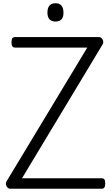

<svg xmlns="http://www.w3.org/2000/svg" viewBox="-20 -1166 687 1186"><path d="M44 0Q34 0 26.5 -7.5Q19 -15 17 -25.5Q15 -36 20 -45L519 -872H74Q62 -872 56.5 -879.5Q51 -887 51 -905Q51 -923 56.5 -930Q62 -937 74 -937H590Q606 -937 614 -921.5Q622 -906 614 -892L116 -65H607Q619 -65 624.5 -58Q630 -51 630 -33Q630 -15 624.5 -7.5Q619 0 607 0ZM323 -1033Q298 -1033 285.5 -1047Q273 -1061 273 -1088Q273 -1117 285.5 -1131.5Q298 -1146 323 -1146Q347 -1146 359.5 -1131.5Q372 -1117 372 -1089Q373 -1061 360 -1047Q347 -1033 323 -1033Z"/></svg>

Font: Playwrite US Modern Light
Style: Regular
Weight: 300
Designer: Veronika Burian, José Scaglione
Foundry: TypeTogether
Version: Version 1.003